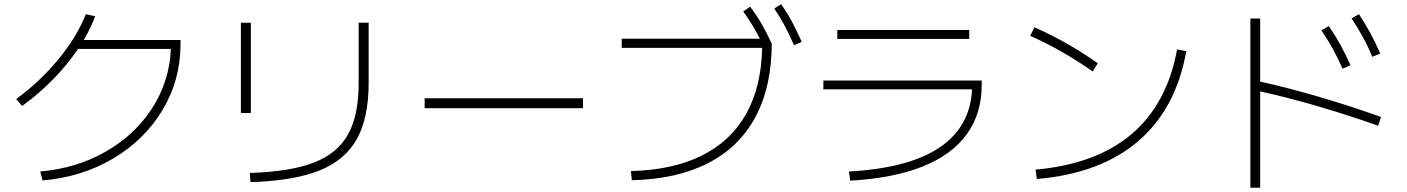

<svg xmlns="http://www.w3.org/2000/svg" viewBox="-20 -838 6602 901"><path d="M781.7 -608.4H346.2Q296.4 -534.7 229.7 -466.3Q163.1 -397.9 84 -340.8L55.7 -373Q168 -455.1 254.6 -560.5Q341.3 -666 382.8 -771.5L426.8 -761.7Q405.3 -705.1 373 -650.4H827.1V-629.9Q827.1 -463.4 743.4 -323Q659.7 -182.6 512 -94.7Q364.3 -6.8 179.7 8.8L168.9 -33.2Q339.4 -47.9 477.1 -127Q614.7 -206.1 695.3 -332.3Q775.9 -458.5 781.7 -608.4Z M1663.1 -448.2V-731.4H1710V-449.2Q1710 -285.2 1654.5 -185.5Q1599.1 -85.9 1478.3 -37.6Q1357.4 10.7 1155.3 16.6L1152.3 -26.4Q1342.8 -32.2 1453.4 -75.2Q1564 -118.2 1613.5 -207.8Q1663.1 -297.4 1663.1 -448.2ZM1110.4 -731.4H1157.2V-307.6H1110.4Z M1972.7 -377H2715.8V-330.1H1972.7Z M3556.6 -613.3H2897.5V-656.2H3545.9Q3508.3 -729.5 3467.8 -784.2L3500 -806.6Q3529.8 -767.6 3554 -726.1Q3578.1 -684.6 3601.6 -632.8Q3601.1 -431.2 3525.4 -289.6Q3449.7 -147.9 3303 -72.5Q3156.2 2.9 2945.3 7.8L2940.4 -35.2Q3136.7 -40 3272.9 -107.7Q3409.2 -175.3 3481 -302.7Q3552.7 -430.2 3556.6 -613.3ZM3613.3 -797.9 3645.5 -818.4Q3673.3 -779.3 3696 -737.1Q3718.8 -694.8 3742.2 -641.6L3706.1 -626Q3682.1 -680.7 3660.2 -721.2Q3638.2 -761.7 3613.3 -797.9Z M4541.5 -418.9H3843.8V-460H4586.9V-440.4Q4586.9 -304.7 4516.8 -208Q4446.8 -111.3 4309.1 -56.4Q4171.4 -1.5 3969.7 9.8L3963.9 -33.2Q4243.2 -48.3 4388.2 -145.3Q4533.2 -242.2 4541.5 -418.9ZM3909.2 -697.3H4528.3V-655.3H3909.2Z M5503.9 -606.4 5546.9 -597.7Q5498.5 -327.1 5321 -175.3Q5143.6 -23.4 4845.7 2L4839.8 -42Q5124 -67.4 5290.5 -209Q5457 -350.6 5503.9 -606.4ZM4814.5 -669.9 4834 -710Q4986.8 -643.1 5131.8 -541L5107.4 -502.9Q4961.4 -605 4814.5 -669.9Z M6180.7 -695.3 6215.8 -715.8Q6274.9 -628.9 6317.4 -532.2L6280.3 -515.6Q6257.8 -566.4 6234.4 -609.1Q6210.9 -651.9 6180.7 -695.3ZM6322.3 -752 6357.4 -771.5Q6388.2 -724.1 6412.1 -679.9Q6436 -635.7 6457 -586.9L6419.9 -571.3Q6400.4 -618.7 6376.7 -662.1Q6353 -705.6 6322.3 -752ZM5893.6 -409.2V43H5847.7V-751H5893.6V-455.1Q6024.4 -426.3 6170.9 -383.3Q6317.4 -340.3 6460.9 -289.1L6447.3 -248Q6305.2 -298.3 6163.3 -339.6Q6021.5 -380.9 5893.6 -409.2Z"/></svg>

Font: Pretendard JP ExtraLight
Style: Regular
Weight: 200
Designer: Base glyphs from Inter by Rasmus Andersson; Hangeul glyphs from Noto Sans CJK(Source Han Sans) by Jang Soo-young and Kan
Foundry: Kil Hyung-jin
Version: Version 1.309